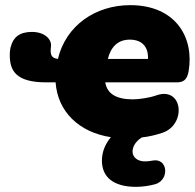

<svg xmlns="http://www.w3.org/2000/svg" viewBox="-20 -526 757 746"><path d="M509 200C531 200 563 196 585 189C639 172 633 86 572 98C557 101 549 101 542 101C516 101 495 86 495 63C495 46 505 24 531 8C558 5 584 -1 611 -10C706 -42 691 -193 586 -155C561 -146 520 -140 496 -140C433 -140 396 -161 389 -206H666C691 -206 707 -214 713 -250C735 -381 662 -506 486 -506C351 -506 236 -427 205 -297C189 -299 181 -305 178 -317C176 -326 177 -338 178 -345C182 -371 156 -402 104 -402C55 -402 32 -380 23 -348C21 -342 18 -331 18 -312C18 -251 42 -206 160 -206H196C204 -93 286 -12 411 7C389 33 376 64 376 98C376 161 419 200 509 200ZM399 -297C410 -342 437 -372 484 -372C533 -372 557 -343 555 -297Z"/></svg>

Font: SN Pro Black
Style: Italic
Weight: 900
Italic angle: -9°
Designer: Tobias Whetton
Foundry: Supernotes
Version: Version 1.001;Glyphs 3.2 (3249)